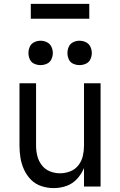

<svg xmlns="http://www.w3.org/2000/svg" viewBox="-20 -957 616 985"><path d="M255 8Q289 8 320.5 -3Q352 -14 375 -39Q398 -64 411 -95V0H496V-530H411V-210Q411 -183 405 -157Q399 -131 382.5 -109.5Q366 -88 340.5 -78Q315 -68 288 -68Q261 -68 236 -78Q211 -88 194.5 -109.5Q178 -131 171.5 -157Q165 -183 165 -210V-530H80V-210Q80 -178 85 -147Q90 -116 103.5 -86.5Q117 -57 139.5 -34.5Q162 -12 193 -2Q224 8 255 8ZM388 -623Q405 -623 420.5 -630Q436 -637 443.5 -652.5Q451 -668 451 -685Q451 -702 443.5 -717.5Q436 -733 420.5 -740.5Q405 -748 388 -748Q371 -748 355.5 -740.5Q340 -733 333 -717.5Q326 -702 326 -685Q326 -668 333 -652.5Q340 -637 355.5 -630Q371 -623 388 -623ZM188 -623Q205 -623 220.5 -630Q236 -637 243.5 -652.5Q251 -668 251 -685Q251 -702 243.5 -717.5Q236 -733 220.5 -740.5Q205 -748 188 -748Q171 -748 155.5 -740.5Q140 -733 133 -717.5Q126 -702 126 -685Q126 -668 133 -652.5Q140 -637 155.5 -630Q171 -623 188 -623ZM438 -861V-937H138V-861Z"/></svg>

Font: Iosevka Sparkle
Style: Regular
Weight: 400
Designer: Belleve Invis
Foundry: Belleve Invis
Version: Version 4.5.0; ttfautohint (v1.8.3)